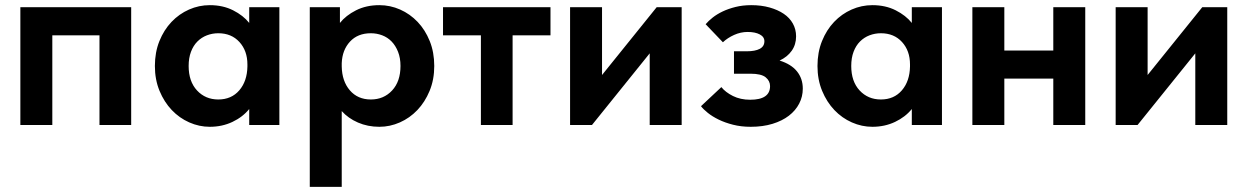

<svg xmlns="http://www.w3.org/2000/svg" viewBox="-20 -485 4841 745"><path d="M59 -457H489V0H366V-348H183V0H59Z M794 7Q753 7 714.5 -10Q676 -27 646.5 -58Q617 -89 599 -132.5Q581 -176 581 -229Q581 -282 598.5 -325.5Q616 -369 645.5 -400Q675 -431 713.5 -448Q752 -465 794 -465Q845 -465 884.5 -445Q924 -425 947 -396V-457H1064V0H947V-62Q922 -31 882 -12Q842 7 794 7ZM827 -99Q878 -99 908.5 -134.5Q939 -170 940 -227V-235Q940 -288 909 -322Q878 -356 827 -356Q804 -356 783 -348Q762 -340 746 -324Q730 -308 721 -284Q712 -260 712 -229Q712 -169 744.5 -134Q777 -99 827 -99Z M1182 240V-457H1299V-396Q1322 -425 1361.5 -445Q1401 -465 1452 -465Q1494 -465 1532.5 -448Q1571 -431 1600.5 -400Q1630 -369 1647.5 -325.5Q1665 -282 1665 -229Q1665 -176 1647 -132.5Q1629 -89 1599.5 -58Q1570 -27 1531.5 -10Q1493 7 1452 7Q1407 7 1369 -9.5Q1331 -26 1306 -54V240ZM1419 -356Q1368 -356 1338 -323.5Q1308 -291 1306 -240V-227Q1307 -170 1337.5 -134.5Q1368 -99 1419 -99Q1469 -99 1501.5 -134Q1534 -169 1534 -229Q1534 -260 1524.5 -284Q1515 -308 1499.5 -324Q1484 -340 1463 -348Q1442 -356 1419 -356Z M1846 -348H1699V-457H2116V-348H1969V0H1846Z M2192 -457H2316V-194L2528 -457H2625V0H2501V-278L2277 0H2192Z M2893 7Q2856 7 2824.5 -1Q2793 -9 2768.5 -21Q2744 -33 2726.5 -47Q2709 -61 2700 -73L2779 -147Q2795 -127 2824 -112.5Q2853 -98 2891 -98Q2968 -98 2968 -151Q2968 -171 2951 -185Q2934 -199 2892 -199H2828V-286H2878Q2910 -286 2928 -295.5Q2946 -305 2946 -325Q2946 -342 2928 -351.5Q2910 -361 2881 -361Q2854 -361 2828.5 -349.5Q2803 -338 2785 -321L2718 -391Q2729 -404 2745.5 -417Q2762 -430 2784 -440.5Q2806 -451 2834 -458Q2862 -465 2895 -465Q2934 -465 2966 -456Q2998 -447 3021 -431.5Q3044 -416 3056.5 -393.5Q3069 -371 3069 -344Q3069 -312 3052 -288Q3035 -264 3005 -250Q3050 -236 3072.5 -208Q3095 -180 3095 -141Q3095 -110 3081 -83Q3067 -56 3041 -36Q3015 -16 2977.5 -4.5Q2940 7 2893 7Z M3365 7Q3324 7 3285.5 -10Q3247 -27 3217.5 -58Q3188 -89 3170 -132.5Q3152 -176 3152 -229Q3152 -282 3169.5 -325.5Q3187 -369 3216.5 -400Q3246 -431 3284.5 -448Q3323 -465 3365 -465Q3416 -465 3455.5 -445Q3495 -425 3518 -396V-457H3635V0H3518V-62Q3493 -31 3453 -12Q3413 7 3365 7ZM3398 -99Q3449 -99 3479.5 -134.5Q3510 -170 3511 -227V-235Q3511 -288 3480 -322Q3449 -356 3398 -356Q3375 -356 3354 -348Q3333 -340 3317 -324Q3301 -308 3292 -284Q3283 -260 3283 -229Q3283 -169 3315.5 -134Q3348 -99 3398 -99Z M4067 -180H3877V0H3753V-457H3877V-289H4067V-457H4191V0H4067Z M4309 -457H4433V-194L4645 -457H4742V0H4618V-278L4394 0H4309Z"/></svg>

Font: Tilda Sans Bold
Style: Regular
Weight: 700
Designer: ParaType Ltd
Foundry: ParaType Ltd
Version: Version 1.009